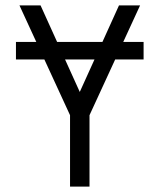

<svg xmlns="http://www.w3.org/2000/svg" viewBox="-20 -690 590 710"><path d="M239 0V-264L52 -670H130L275 -350L420 -670H498L311 -264V0ZM39 -470V-535H511V-470Z"/></svg>

Font: Lode Term
Style: Regular
Weight: 400
Monospace: yes
Designer: Belleve Invis
Foundry: Belleve Invis
Version: Version 29.2.0